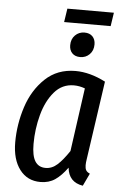

<svg xmlns="http://www.w3.org/2000/svg" viewBox="-58 -876 595 929"><g transform="rotate(5 240.0 -411.5)"><path d="M443 -499 388 -119Q385 -101 385 -88Q385 -73 390 -64Q395 -55 409 -49L380 12Q311 1 304 -69Q275 -29 245 -8.5Q215 12 174 12Q110 12 73 -37Q36 -86 36 -169Q36 -257 63.5 -341.5Q91 -426 150 -482Q209 -538 297 -538Q367 -538 443 -499ZM125 -169Q125 -111 142 -84.5Q159 -58 193 -58Q224 -58 250 -81.5Q276 -105 306 -150L349 -458Q322 -468 295 -468Q238 -468 200 -423.5Q162 -379 143.5 -310Q125 -241 125 -169ZM260 -660Q260 -690 278.5 -708.5Q297 -727 324 -727Q349 -727 363 -712.5Q377 -698 377 -674Q377 -644 358.5 -625.5Q340 -607 313 -607Q288 -607 274 -621.5Q260 -636 260 -660ZM221 -769 231 -835H457L447 -769Z"/></g></svg>

Font: Fira Sans Compressed
Style: Italic
Weight: 400
Width: 1
Italic angle: -8°
Designer: bBox Type GmbH & Carrois Corporate GbR & Edenspiekermann AG
Foundry: bBox Type GmbH & Carrois Corporate GbR & Edenspiekermann AG
Version: Version 4.301